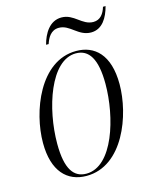

<svg xmlns="http://www.w3.org/2000/svg" viewBox="-110 -782 689 865"><g transform="rotate(-15 235.0 -349.5)"><path d="M373 -609C426 -609 453 -657 466 -707H454C445 -677 428 -652 395 -652C342 -652 319 -709 260 -709C205 -709 175 -658 162 -608H174C183 -635 199 -667 237 -667C289 -667 313 -609 373 -609ZM186 10C357 10 436 -208 436 -351C436 -490 370 -546 285 -546C115 -546 34 -329 34 -184C34 -52 96 10 186 10ZM188 0C130 0 95 -44 95 -164C95 -327 162 -536 281 -536C342 -536 375 -485 375 -369C375 -214 312 0 188 0Z"/></g></svg>

Font: Noto Serif Display Condensed Light
Style: Italic
Weight: 300
Width: 3
Italic angle: -12°
Designer: Monotype Design Team
Foundry: Monotype Imaging Inc.
Version: Version 2.009